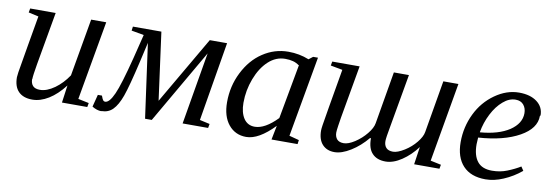

<svg xmlns="http://www.w3.org/2000/svg" viewBox="-44 -737 2922 1016"><g transform="rotate(10 1417.5 -228.5)"><path d="M131 -94 130 -93Q130 -70 142 -57Q154 -44 180 -44Q217 -44 259 -74Q299 -103 329 -148L383 -457H464L389 -32L447 -20L443 2H307L320 -92Q280 -40 236 -13Q192 14 149 14Q100 14 74 -13Q49 -39 49 -89Q49 -96 52 -116Q53 -121 58.5 -154.5Q64 -188 77.5 -266.5Q91 -345 105 -425L51 -437L55 -459H192L142 -175Q131 -111 131 -94Z M521 10 520 11Q496 11 470 -5L487 -71H509Q516 -51 521 -46Q525 -42 531 -42Q554 -42 578 -96Q601 -147 639 -296L671 -425L604 -437L607 -459H760L809 -96L1020 -459H1113L1042 -34L1096 -22L1092 0H955L1021 -388L791 10H755L700 -388L676 -283Q644 -145 625 -92Q606 -39 581 -14Q557 10 521 10Z M1523 -34 1576 -20 1573 2H1433L1448 -74Q1365 12 1298 12Q1239 12 1203 -32Q1167 -76 1167 -152Q1167 -238 1204 -312Q1242 -388 1304 -429Q1367 -471 1441 -471Q1500 -471 1552 -450L1574 -467H1600ZM1507 -407 1509 -408Q1490 -422 1473 -426Q1455 -431 1431 -431Q1381 -431 1341 -394Q1301 -357 1277 -294Q1253 -231 1253 -164Q1253 -112 1274 -80Q1295 -49 1333 -49Q1388 -49 1454 -117Z M1950 -95 1946 -97Q1906 -49 1859 -20Q1811 10 1772 10Q1731 10 1707 -16Q1683 -42 1683 -91Q1683 -100 1686 -120Q1693 -166 1738 -426L1674 -438L1678 -460H1825L1775 -176Q1774 -171 1768 -131Q1764 -104 1764 -94Q1764 -72 1776 -58Q1788 -45 1812 -45Q1837 -45 1871 -67Q1906 -90 1931 -121Q1957 -153 1961 -179L2009 -460H2090L2040 -176Q2028 -112 2028 -95Q2028 -72 2040 -59Q2052 -46 2077 -46Q2101 -46 2138 -69Q2173 -91 2198 -122Q2223 -153 2227 -178L2275 -459H2356L2282 -34L2339 -22L2335 0H2199L2213 -95Q2178 -48 2133 -18Q2088 12 2047 12Q2000 12 1975 -15Q1950 -41 1950 -95Z M2813 -371 2810 -367Q2810 -300 2728 -254Q2644 -207 2508 -198L2506 -162Q2506 -101 2532 -69Q2557 -38 2610 -38Q2654 -38 2691 -53Q2731 -69 2760 -87L2774 -66Q2731 -30 2679 -8Q2630 13 2584 13Q2505 13 2463 -32Q2421 -77 2421 -159Q2421 -240 2456 -312Q2490 -382 2552 -426Q2614 -470 2681 -470Q2741 -470 2777 -443Q2813 -416 2813 -371ZM2512 -228 2513 -227Q2611 -235 2669 -273Q2727 -312 2727 -367Q2727 -394 2712 -412Q2697 -430 2669 -430Q2634 -430 2602 -402Q2569 -374 2545 -327Q2521 -280 2512 -228Z"/></g></svg>

Font: Libra Serif Modern
Style: Italic
Weight: 400
Italic angle: -12°
Designer: Stefan Peev, Context Ltd
Foundry: Stefan Peev, Context Ltd
Version: Version 1.000